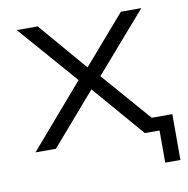

<svg xmlns="http://www.w3.org/2000/svg" viewBox="-72 -559 742 759"><g transform="rotate(-10 298.5 -180.0)"><path d="M531 129V0H492V-55H592V129ZM33 0 266 -270V-234L44 -489H128L301 -287H287L462 -489H544L324 -236L325 -267L557 0H472L287 -215H301L115 0Z"/></g></svg>

Font: Nunito Sans 10pt SemiExpanded Light
Style: Regular
Weight: 300
Width: 6
Designer: Vernon Adams
Foundry: Vernon Adams
Version: Version 3.101;gftools[0.9.27]